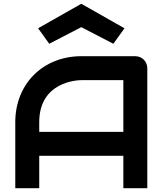

<svg xmlns="http://www.w3.org/2000/svg" viewBox="-20 -998 875 1018"><path d="M761 -636C761 -672 733 -700 697 -700H411C210 -700 61 -555 61 -350V0H188V-172H634V0H761ZM188 -350C188 -564 388 -573 411 -573H634V-299H188ZM640 -848 411 -978 182 -848 241 -766 411 -854 581 -766Z"/></svg>

Font: Audiowide
Style: Regular
Weight: 400
Designer: Astigmatic (AOETI)
Foundry: Astigmatic (AOETI)
Version: Version 1.002